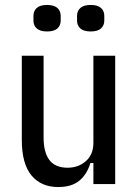

<svg xmlns="http://www.w3.org/2000/svg" viewBox="-20 -743 558 775"><path d="M357 -85H345Q331 -39 300 -13.5Q269 12 215 12Q146 12 107 -35Q68 -82 68 -178V-518H156V-187Q156 -128 179.5 -97Q203 -66 253 -66Q296 -66 326.5 -92.5Q357 -119 357 -167V-518H445V0H357ZM170 -616Q142 -616 128.5 -628Q115 -640 115 -660V-679Q115 -699 128.5 -711Q142 -723 170 -723Q198 -723 211.5 -711Q225 -699 225 -679V-660Q225 -640 211.5 -628Q198 -616 170 -616ZM346 -616Q318 -616 304.5 -628Q291 -640 291 -660V-679Q291 -699 304.5 -711Q318 -723 346 -723Q374 -723 387.5 -711Q401 -699 401 -679V-660Q401 -640 387.5 -628Q374 -616 346 -616Z"/></svg>

Font: IBM Plex Sans Cond Text
Style: Regular
Weight: 450
Width: 3
Designer: Mike Abbink, Paul van der Laan, Pieter van Rosmalen
Foundry: Bold Monday
Version: Version 1.3